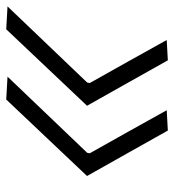

<svg xmlns="http://www.w3.org/2000/svg" viewBox="-6 -550 545 600"><g transform="rotate(90 266.0 -250.5)"><path d="M277.5 2 206 -2Q266 -64.5 325 -126.5Q384 -188.5 444 -251L445.5 -259Q412 -319 378 -379.2Q344 -439.5 311 -499.5L374.5 -503Q410 -439.5 445.5 -376.5Q481 -313.5 516.5 -250.5Q456.5 -187 397 -124.2Q337.5 -61.5 277.5 2ZM58 2 -13.5 -2Q46.5 -64.5 105.5 -126.5Q164.5 -188.5 224.5 -251L226 -259Q192.5 -319 158.5 -379.2Q124.5 -439.5 91.5 -499.5L155 -503Q190.5 -439.5 226 -376.5Q261.5 -313.5 297 -250.5Q237 -187 177.5 -124.2Q118 -61.5 58 2Z"/></g></svg>

Font: Commissioner Light
Style: Italic
Weight: 300
Italic angle: -12°
Designer: Kostas Bartsokas
Foundry: Kostas Bartsokas
Version: Version 1.000; ttfautohint (v1.8.3)